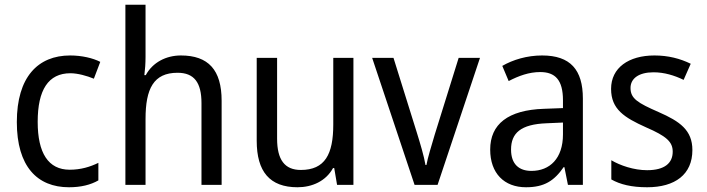

<svg xmlns="http://www.w3.org/2000/svg" viewBox="-20 -780 2982 810"><path d="M271 10C321 10 362 0 395 -19V-93C360 -76 321 -64 274 -64C184 -64 139 -134 139 -266C139 -401 184 -471 277 -471C308 -471 347 -460 376 -448L403 -519C372 -535 325 -546 276 -546C140 -546 51 -455 51 -265C51 -78 137 10 271 10Z M594 -540V-760H509V0H594V-278C594 -406 628 -473 729 -473C799 -473 830 -432 830 -345V0H915V-355C915 -485 859 -546 743 -546C681 -546 624 -517 595 -463H589C592 -485 594 -513 594 -540Z M1471 -536H1386V-255C1386 -129 1351 -63 1249 -63C1181 -63 1149 -106 1149 -195V-536H1063V-186C1063 -56 1118 10 1235 10C1297 10 1355 -16 1385 -71H1390L1402 0H1471Z M1729 0H1826L2005 -536H1915L1814 -212C1801 -168 1784 -113 1779 -84H1775C1769 -121 1752 -177 1739 -219L1640 -536H1550Z M2267 -546C2203 -546 2144 -528 2099 -502L2126 -438C2168 -460 2212 -476 2259 -476C2322 -476 2355 -443 2355 -357V-324L2275 -321C2123 -316 2048 -256 2048 -149C2048 -49 2107 10 2199 10C2276 10 2318 -17 2358 -75H2361L2376 0H2439V-364C2439 -486 2386 -546 2267 -546ZM2287 -260 2355 -263V-213C2355 -111 2299 -59 2222 -59C2170 -59 2136 -87 2136 -149C2136 -218 2176 -256 2287 -260Z M2901 -147C2901 -231 2848 -268 2759 -307C2670 -346 2640 -364 2640 -409C2640 -449 2675 -475 2737 -475C2782 -475 2825 -462 2864 -443L2894 -511C2849 -533 2799 -546 2741 -546C2632 -546 2558 -494 2558 -405C2558 -319 2614 -284 2705 -243C2793 -205 2818 -181 2818 -140C2818 -92 2784 -62 2710 -62C2654 -62 2596 -82 2559 -104V-23C2596 -2 2644 10 2710 10C2828 10 2901 -44 2901 -147Z"/></svg>

Font: Noto Sans Thai Looped SemiCondensed
Style: Regular
Weight: 400
Width: 4
Designer: Sasikarn Vongin, Ben Mitchell
Foundry: The Fontpad Ltd
Version: Version 1.001